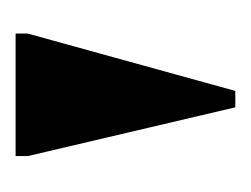

<svg xmlns="http://www.w3.org/2000/svg" viewBox="-58 -697 322 246"><g transform="rotate(-90 103.0 -574.0)"><path d="M88.5 -433.5 26 -699.5V-715H183V-699.5L109.5 -433.5Z"/></g></svg>

Font: Newsreader 72pt
Style: Bold
Weight: 700
Designer: Hugues Gentile
Foundry: Production Type
Version: Version 1.003; ttfautohint (v1.8.3)